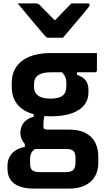

<svg xmlns="http://www.w3.org/2000/svg" viewBox="-20 -859 640 1129"><path d="M100 -77Q100 -100 108 -118.5Q116 -137 133.5 -151Q151 -165 178 -173V-205L241 -181Q238 -166 236.5 -150.5Q235 -135 235 -118Q235 -106 240 -101.5Q245 -97 257 -97H386Q445 -97 483 -77Q521 -57 539.5 -21.5Q558 14 558 60V97Q558 131 547.5 159Q537 187 515 207.5Q493 228 460.5 239Q428 250 384 250H180Q128 250 93.5 236.5Q59 223 41.5 197.5Q24 172 24 134V116Q24 86 36.5 63Q49 40 72 25Q95 10 126 5V-33L200 12Q183 17 174.5 26Q166 35 161.5 46.5Q157 58 157 73V104Q157 121 162.5 132Q168 143 180 148Q192 153 212 153H370Q385 153 395 149.5Q405 146 411 140Q418 133 421 121.5Q424 110 424 96V69Q424 41 412 29Q400 17 370 17H190Q167 17 146.5 4.5Q126 -8 113 -30Q100 -52 100 -77ZM339 -439 433 -446V-419Q468 -407 484 -386Q500 -365 500 -331V-316Q500 -272 475.5 -241Q451 -210 401.5 -192.5Q352 -175 278 -175Q204 -175 152.5 -195.5Q101 -216 75 -255Q49 -294 49 -348V-370Q49 -425 75 -464.5Q101 -504 152.5 -525.5Q204 -547 278 -547Q346 -547 414 -547Q482 -547 550 -547Q550 -522 550 -496.5Q550 -471 550 -445Q550 -441 547 -437.5Q544 -434 539 -434Q496 -434 455 -434Q414 -434 371 -434Q328 -434 278 -434Q230 -434 205 -417Q180 -400 180 -364V-347Q180 -332 184.5 -322Q189 -312 197 -303Q209 -291 229 -285Q249 -279 278 -279Q326 -279 348 -296.5Q370 -314 370 -350V-371Q370 -385 367 -396.5Q364 -408 357.5 -418Q351 -428 339 -439ZM350 -637Q329 -637 307.5 -637Q286 -637 265 -637Q257 -637 252 -641Q247 -645 235 -659Q228 -668 210 -688.5Q192 -709 170 -736Q148 -763 125 -790Q102 -817 84 -839Q110 -839 135 -839Q160 -839 186 -839Q197 -839 202.5 -837Q208 -835 215 -828Q226 -817 251.5 -790.5Q277 -764 320 -721L270 -742H332L284 -719Q324 -762 351 -789.5Q378 -817 400 -839H497Q501 -839 503 -838Q505 -837 506 -834.5Q507 -832 507 -830Q507 -825 504 -821Q501 -817 489 -802Q478 -788 459 -765.5Q440 -743 418.5 -718Q397 -693 379 -671Q361 -649 350 -637Z"/></svg>

Font: Recursive Monospace
Style: Bold
Weight: 700
Version: Version 1.047